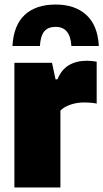

<svg xmlns="http://www.w3.org/2000/svg" viewBox="-20 -827 456 847"><path d="M43.5 -550H209.5L225 -477H233.5Q251 -520 284 -539.5Q317 -559 363 -559Q383.5 -559 406.5 -555V-370Q384 -375 350 -375Q318.5 -375 290 -365Q261.5 -355 246.5 -339V0H43.5ZM225.5 -807Q310.5 -807 360.8 -761.2Q411 -715.5 416 -624H295Q292 -668 274.5 -688.2Q257 -708.5 225.5 -708.5Q192 -708.5 175.5 -688.8Q159 -669 156 -624H35Q40 -716 89.2 -761.5Q138.5 -807 225.5 -807Z"/></svg>

Font: Encode Sans Semi Condensed Black
Style: Regular
Weight: 900
Width: 4
Designer: Multiple Designers
Foundry: Impallari Type
Version: Version 2.000